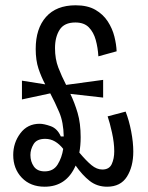

<svg xmlns="http://www.w3.org/2000/svg" viewBox="-20 -692 558 726"><path d="M149 14Q95 14 62.5 -20Q30 -54 30 -106Q30 -152 57 -188Q84 -224 130 -224Q146 -224 171.5 -215Q197 -206 210 -176H221Q220 -230 204 -267.5Q188 -305 170 -339L63 -316V-387L151 -373Q136 -401 125.5 -432.5Q115 -464 115 -507Q115 -584 154 -628Q193 -672 266 -672Q311 -672 340.5 -655Q370 -638 387.5 -611Q405 -584 412.5 -554Q420 -524 421 -498L352 -479Q350 -512 342 -541Q334 -570 316 -588.5Q298 -607 265 -607Q223 -607 205.5 -579.5Q188 -552 188 -510Q188 -469 200.5 -436.5Q213 -404 230 -371L370 -390V-323L246 -337Q262 -304 273.5 -265Q285 -226 285 -173Q285 -142 280 -115Q306 -84 326 -67.5Q346 -51 367 -51Q393 -51 402.5 -71.5Q412 -92 412 -120Q412 -152 403.5 -190.5Q395 -229 387 -252L455 -270Q468 -237 476 -195.5Q484 -154 484 -119Q484 -62 460 -24Q436 14 385 14Q347 14 319 -8Q291 -30 266 -66Q231 14 149 14ZM95 -106Q95 -81 108 -62.5Q121 -44 149 -44Q182 -44 198 -70Q214 -96 219 -129Q205 -147 188 -157Q171 -167 151 -167Q119 -167 107 -147Q95 -127 95 -106Z"/></svg>

Font: Bricolage Grotesque 12pt Condensed Light
Style: Regular
Weight: 300
Width: 3
Designer: Mathieu Triay
Foundry: Atelier Triay
Version: Version 1.001; ttfautohint (v1.8.4.7-5d5b);gftools[0.9.33.de